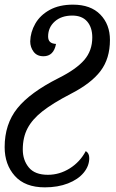

<svg xmlns="http://www.w3.org/2000/svg" viewBox="-54 -566 497 826"><path d="M-34 67Q-34 -32 20.5 -100Q75 -168 198 -230Q274 -268 308.5 -308Q343 -348 343 -405Q343 -448 321 -473.5Q299 -499 257 -499Q210 -499 181.5 -473.5Q153 -448 153 -409Q153 -394 161 -386Q169 -378 187 -377Q177 -324 133 -324Q105 -324 90.5 -343.5Q76 -363 76 -388Q77 -428 98 -464.5Q119 -501 160 -523.5Q201 -546 260 -546Q336 -546 377.5 -503.5Q419 -461 419 -394Q419 -314 378.5 -260.5Q338 -207 250 -162Q173 -122 129 -87.5Q85 -53 64.5 -14Q44 25 44 77Q44 123 70 154.5Q96 186 152 186Q202 186 246 158.5Q290 131 315 84Q330 93 330 114Q330 148 306 177Q282 206 238.5 223Q195 240 139 240Q54 240 10 191Q-34 142 -34 67Z"/></svg>

Font: Noto Serif Narrow
Style: Italic
Weight: 400
Width: 4
Italic angle: -12°
Designer: Monotype Design Team
Foundry: Monotype Imaging Inc.
Version: Version 1.001